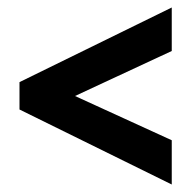

<svg xmlns="http://www.w3.org/2000/svg" viewBox="-20 -614 510 512"><path d="M438 -122 32 -322V-395L438 -594V-478L180 -358L438 -240Z"/></svg>

Font: Noto Sans Sinhala UI ExtraCondensed
Style: Bold
Weight: 700
Width: 2
Designer: Jelle Bosma - Monotype Design Team
Foundry: Monotype Imaging Inc.
Version: Version 2.006; ttfautohint (v1.8.4.7-5d5b)